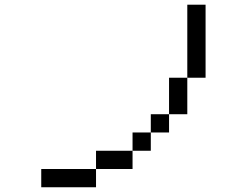

<svg xmlns="http://www.w3.org/2000/svg" viewBox="-20 -789 1040 809"><path d="M384.6 -76.9V0H153.8V-76.9ZM538.5 -153.8V-76.9H384.6V-153.8ZM615.4 -230.8V-153.8H538.5V-230.8ZM692.3 -307.7V-230.8H615.4V-307.7ZM769.2 -461.5V-307.7H692.3V-461.5ZM769.2 -769.2H846.2V-461.5H769.2Z"/></svg>

Font: Mintsoda - Lime Green 13x16
Style: Regular
Weight: 400
Designer: Mintsoda-15
Version: Version 1.0